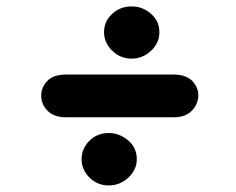

<svg xmlns="http://www.w3.org/2000/svg" viewBox="-20 -590 719 586"><path d="M509 -232H182Q144.5 -232 125.2 -251.8Q106 -271.5 105.8 -297.2Q105.5 -323 124.2 -342.8Q143 -362.5 182 -362.5H509Q548 -362.5 567 -342.8Q586 -323 585.2 -297.2Q584.5 -271.5 565.2 -251.8Q546 -232 509 -232ZM229 -104Q229 -136.5 252.8 -160.2Q276.5 -184 312 -184Q344 -184 370.8 -161.8Q397.5 -139.5 397.5 -104Q397.5 -72 371.8 -48Q346 -24 312 -24Q277.5 -24 253.2 -48Q229 -72 229 -104ZM297.5 -492Q297.5 -524.5 322.2 -547.5Q347 -570.5 381.5 -570.5Q415 -570.5 440.8 -548Q466.5 -525.5 466.5 -492Q466.5 -458.5 440.8 -434.8Q415 -411 381.5 -411Q347 -411 322.2 -435.5Q297.5 -460 297.5 -492Z"/></svg>

Font: Edu QLD Hand
Style: Regular
Weight: 400
Designer: Tina and Corey Anderson, Eben Sorkin
Foundry: Sorkin Type Co.
Version: Version 2.000